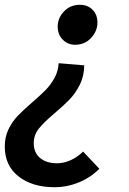

<svg xmlns="http://www.w3.org/2000/svg" viewBox="-24 -574 537 802"><path d="M-4 38Q-4 -2 11.5 -34Q27 -66 49.5 -89.5Q72 -113 110 -146Q146 -177 167 -198.5Q188 -220 203.5 -248Q219 -276 221 -310L328 -301Q327 -255 309 -219.5Q291 -184 267 -159Q243 -134 204 -101Q159 -63 138 -36.5Q117 -10 117 24Q117 64 143.5 86Q170 108 214 108Q243 108 271.5 95Q300 82 323 59L391 131Q354 168 305 188Q256 208 204 208Q111 208 53.5 163Q-4 118 -4 38ZM217 -463Q217 -499 243.5 -526.5Q270 -554 310 -554Q342 -554 362.5 -533.5Q383 -513 383 -480Q383 -444 356.5 -415.5Q330 -387 290 -387Q259 -387 238 -408.5Q217 -430 217 -463Z"/></svg>

Font: Nebula Sans Semibold
Style: Regular
Weight: 600
Italic angle: -9°
Designer: Paul D. Hunt for Adobe (as Source Sans)
Foundry: Nebula Entertainment & Broadcasting LLC
Version: Version 1.010